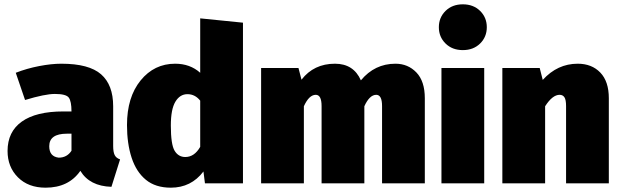

<svg xmlns="http://www.w3.org/2000/svg" viewBox="-20 -849 2874 889"><path d="M191 20Q111 20 63 -28Q15 -76 15 -150Q15 -239 81 -286Q147 -333 273 -333H311Q311 -380 298.5 -397Q286 -414 234 -414Q188 -414 96 -386L53 -512Q104 -532 161 -543Q218 -554 264 -554Q392 -554 448 -505Q504 -456 504 -357V-173Q504 -145 511 -131Q518 -117 536 -111L496 16Q395 13 352 -58Q298 20 191 20ZM252 -119Q290 -119 311 -151V-230H290Q208 -230 208 -172Q208 -124 252 -119Z M771 20Q700 20 655.5 -16.5Q611 -53 589.5 -118.5Q568 -184 568 -270Q568 -399 631 -476.5Q694 -554 791 -554Q860 -554 907 -512V-764L1105 -744V0H929L922 -55Q865 20 771 20ZM838 -122Q880 -122 907 -169V-383Q883 -413 848 -413Q813 -413 792 -378Q771 -343 771 -268Q771 -180 788.5 -151Q806 -122 838 -122Z M1947 0H1749V-358Q1749 -410 1722 -410Q1691 -410 1667 -357V0H1469V-358Q1469 -410 1442 -410Q1411 -410 1387 -357V0H1189V-534H1362L1376 -480Q1433 -554 1531 -554Q1617 -554 1651 -477Q1715 -554 1811 -554Q1869 -554 1908 -513.5Q1947 -473 1947 -394Z M2123 -617Q2074 -617 2043 -647.5Q2012 -678 2012 -723Q2012 -768 2043 -798.5Q2074 -829 2123 -829Q2172 -829 2203 -798.5Q2234 -768 2234 -723Q2234 -678 2203 -647.5Q2172 -617 2123 -617ZM2222 0H2024V-534H2222Z M2799 0H2601V-358Q2601 -387 2593.5 -398.5Q2586 -410 2571 -410Q2538 -410 2504 -357V0H2306V-534H2479L2493 -479Q2561 -554 2655 -554Q2720 -554 2759.5 -513Q2799 -472 2799 -394Z"/></svg>

Font: Trujillo Black
Style: Regular
Weight: 900
Designer: Fira Sans original fonts by bBox Type GmbH, Carrois Corporate GbR, & Edenspiekermann AG / Changes by Cristiano Sobral
Foundry: Fira Sans original fonts by bBox Type GmbH, Carrois Corporate GbR, & Edenspiekermann AG / Changes by Cristiano Sobral
Version: Version 4.301;July 28, 2020;FontCreator 13.0.0.2655 64-bit